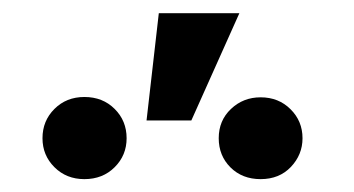

<svg xmlns="http://www.w3.org/2000/svg" viewBox="-20 -876 537 291"><path d="M311.5 -666.5Q311.5 -693.4 330.1 -710.9Q348.6 -728.5 375 -728.5Q402.3 -728.5 420.4 -710.4Q438.5 -692.4 438.5 -666.5Q438.5 -641.6 420.9 -623Q403.3 -604.5 375 -604.5Q347.2 -604.5 329.3 -622.3Q311.5 -640.1 311.5 -666.5ZM44.4 -666.5Q44.4 -692.9 62.5 -710.9Q80.6 -729 107.9 -729Q135.7 -729 153.8 -710.9Q171.9 -692.9 171.9 -666.5Q171.9 -640.6 153.8 -622.6Q135.7 -604.5 107.9 -604.5Q80.6 -604.5 62.5 -622.6Q44.4 -640.6 44.4 -666.5ZM220.7 -856H342.8L270 -693.4H202.1Z"/></svg>

Font: MAUL Condensed Bold
Style: Condensed Bold
Weight: 700
Designer: MAUL
Version: Version 1.0; 2020; ttfautohint (v1.8.3)